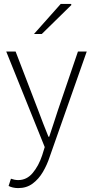

<svg xmlns="http://www.w3.org/2000/svg" viewBox="-20 -744 476 983"><path d="M73 219Q59 219 46 216Q33 213 24 208L36 171Q44 174 54 176Q64 178 73 178Q117 178 147.5 141.5Q178 105 196 51L209 9L12 -480H60L176 -178Q187 -148 201 -112Q215 -76 228 -44H232Q243 -76 254.5 -112Q266 -148 276 -178L379 -480H424L234 60Q221 100 199.5 136.5Q178 173 147 196Q116 219 73 219ZM154 -570 291 -724H343L346 -719L194 -570Z"/></svg>

Font: Source Sans 3 ExtraLight Light
Style: Regular
Weight: 300
Version: Version 3.052;hotconv 1.1.0;makeotfexe 2.6.0